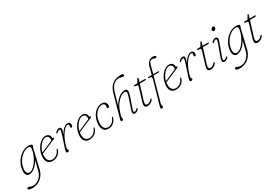

<svg xmlns="http://www.w3.org/2000/svg" viewBox="14 -1952 4941 3434"><g transform="rotate(-30 2484.5 -235.0)"><path d="M304.5 14Q286.5 90 245.2 142.2Q204 194.5 146.2 221.2Q88.5 248 20 248Q-22 248 -40.2 238Q-58.5 228 -58.5 213.5Q-58.5 192.5 -31 192.5Q-15 192.5 4.5 204.2Q24 216 54 216Q101.5 216 145 194.2Q188.5 172.5 221.5 129.5Q254.5 86.5 270 23L316 -164Q269 -82 212.8 -37.5Q156.5 7 101.5 7Q61 7 41 -26.2Q21 -59.5 28.5 -122.5Q34 -186 61.5 -244.2Q89 -302.5 132.5 -348Q176 -393.5 229.2 -419.8Q282.5 -446 339 -446Q373 -446 392.5 -437.2Q412 -428.5 412.5 -414Q412.5 -402 405.5 -393Q398.5 -384 395.5 -372ZM60 -130.5Q54 -78 70.5 -49.8Q87 -21.5 120 -21.5Q152.5 -21.5 186.5 -45.8Q220.5 -70 252 -110.2Q283.5 -150.5 308.8 -198.2Q334 -246 349 -294.2Q364 -342.5 365 -382Q366 -421.5 319.5 -421.5Q278.5 -421.5 235.5 -398.2Q192.5 -375 154.8 -334.5Q117 -294 91.5 -241.5Q66 -189 60 -130.5Z M761 -125.5Q755.5 -94.5 732.2 -64Q709 -33.5 670.2 -13Q631.5 7.5 580 7.5Q516.5 7.5 484 -34.5Q451.5 -76.5 456.5 -150Q460 -208.5 481 -261.8Q502 -315 535 -356.5Q568 -398 608.2 -422Q648.5 -446 690 -446Q734.5 -446 757 -419.5Q779.5 -393 779.5 -353.5Q779.5 -344 789.5 -347.5Q804.5 -352.5 806 -339.5Q808 -329 793 -322Q759 -307 714.8 -288Q670.5 -269 626 -249.8Q581.5 -230.5 545.5 -215Q509.5 -199.5 492.5 -192Q490.5 -178 489.5 -164Q484.5 -89.5 513.2 -53.8Q542 -18 592.5 -18Q635 -18 677 -45.8Q719 -73.5 742.5 -133Q747 -144.5 754.5 -144.5Q765.5 -144.5 761 -125.5ZM680 -422.5Q645.5 -422.5 608.2 -394.8Q571 -367 540.8 -320Q510.5 -273 497 -215.5Q521.5 -226 564.5 -244.5Q607.5 -263 656 -284.2Q704.5 -305.5 744 -323Q746 -333 746 -348.5Q746 -382.5 728.5 -402.5Q711 -422.5 680 -422.5Z M890 -379.5Q880.5 -384.5 889 -397.5Q901.5 -417.5 924.2 -431.5Q947 -445.5 970 -445.5Q1010 -445.5 1010 -406.5Q1010 -388.5 1001.8 -362.8Q993.5 -337 981.5 -304Q1019 -371 1062.2 -408.2Q1105.5 -445.5 1143.5 -445.5Q1170.5 -445.5 1184 -429.5Q1197.5 -413.5 1197.5 -386.5Q1197.5 -341 1170 -341Q1154.5 -341 1154.5 -360.5Q1154.5 -368 1156.8 -375.5Q1159 -383 1159 -394.5Q1159 -421 1134.5 -421Q1106 -421 1068.5 -386Q1031 -351 994.5 -289Q958 -227 932 -145.5Q918.5 -104.5 914.2 -86Q910 -67.5 910 -56.5Q910 -41.5 918 -33.2Q926 -25 926 -16.5Q926 -6 914.2 1Q902.5 8 889 8Q870.5 8 867.5 -9.8Q864.5 -27.5 879.5 -74.5L965.5 -337Q978.5 -378.5 978 -397.8Q977.5 -417 959 -417Q949 -417 937.8 -410.5Q926.5 -404 910.5 -388Q896.5 -375.5 890 -379.5Z M1524 -125.5Q1518.5 -94.5 1495.2 -64Q1472 -33.5 1433.2 -13Q1394.5 7.5 1343 7.5Q1279.5 7.5 1247 -34.5Q1214.5 -76.5 1219.5 -150Q1223 -208.5 1244 -261.8Q1265 -315 1298 -356.5Q1331 -398 1371.2 -422Q1411.5 -446 1453 -446Q1497.5 -446 1520 -419.5Q1542.5 -393 1542.5 -353.5Q1542.5 -344 1552.5 -347.5Q1567.5 -352.5 1569 -339.5Q1571 -329 1556 -322Q1522 -307 1477.8 -288Q1433.5 -269 1389 -249.8Q1344.5 -230.5 1308.5 -215Q1272.5 -199.5 1255.5 -192Q1253.5 -178 1252.5 -164Q1247.5 -89.5 1276.2 -53.8Q1305 -18 1355.5 -18Q1398 -18 1440 -45.8Q1482 -73.5 1505.5 -133Q1510 -144.5 1517.5 -144.5Q1528.5 -144.5 1524 -125.5ZM1443 -422.5Q1408.5 -422.5 1371.2 -394.8Q1334 -367 1303.8 -320Q1273.5 -273 1260 -215.5Q1284.5 -226 1327.5 -244.5Q1370.5 -263 1419 -284.2Q1467.5 -305.5 1507 -323Q1509 -333 1509 -348.5Q1509 -382.5 1491.5 -402.5Q1474 -422.5 1443 -422.5Z M1842.5 -423Q1801 -423 1760 -394.8Q1719 -366.5 1688.8 -316Q1658.5 -265.5 1649 -198Q1636.5 -109.5 1662.5 -64.2Q1688.5 -19 1741 -19Q1784 -19 1823.2 -46.5Q1862.5 -74 1882.5 -130.5Q1887.5 -145.5 1897.5 -145.5Q1909.5 -145.5 1904.5 -128.5Q1899 -98 1877.2 -66.5Q1855.5 -35 1819 -13.8Q1782.5 7.5 1732.5 7.5Q1659.5 7.5 1629.8 -49Q1600 -105.5 1616.5 -199.5Q1628 -268 1662 -324Q1696 -380 1745 -413.5Q1794 -447 1850.5 -447Q1896.5 -447 1920.2 -421.5Q1944 -396 1944 -360Q1944 -339.5 1936 -328Q1928 -316.5 1916 -316.5Q1896 -316.5 1896 -337.5Q1896 -344.5 1898.2 -352.5Q1900.5 -360.5 1900.5 -370Q1900.5 -393.5 1885.2 -408.2Q1870 -423 1842.5 -423Z M2064 -155Q2050.5 -113.5 2044.2 -92.5Q2038 -71.5 2038 -58.5Q2038 -44.5 2040.5 -36.5Q2043 -28.5 2043 -18Q2043 -6 2032.8 0.8Q2022.5 7.5 2010 7.5Q1993.5 7.5 1992.5 -6.8Q1991.5 -21 2005 -69L2125 -497Q2147.5 -578.5 2188.5 -627Q2229.5 -675.5 2284.5 -696.8Q2339.5 -718 2404 -718Q2432.5 -718 2443.5 -709.5Q2454.5 -701 2454.5 -691.5Q2454.5 -669 2424 -669Q2408 -669 2387.5 -676.2Q2367 -683.5 2340.5 -683.5Q2281 -683.5 2231.8 -639Q2182.5 -594.5 2155.5 -500.5L2086.5 -258Q2138.5 -354 2203.5 -399.8Q2268.5 -445.5 2323.5 -445.5Q2369.5 -445.5 2375.8 -411.2Q2382 -377 2359 -309.5L2284.5 -91Q2272 -54.5 2274 -38.2Q2276 -22 2293 -22Q2303 -22 2314.8 -27.8Q2326.5 -33.5 2341 -49Q2347.5 -55 2352.2 -58.2Q2357 -61.5 2362 -58.5Q2370.5 -53.5 2362 -39Q2350 -18.5 2327.8 -5.5Q2305.5 7.5 2280.5 7.5Q2252.5 7.5 2244.2 -13.2Q2236 -34 2252.5 -83.5L2330.5 -314Q2351 -374.5 2342.8 -396Q2334.5 -417.5 2306 -417.5Q2271.5 -417.5 2225 -386.5Q2178.5 -355.5 2134.5 -296.8Q2090.5 -238 2064 -155Z M2567.5 -406.5 2522 -415Q2508 -418 2508 -427.5Q2508 -438 2523 -438H2574.5Q2586 -438 2591.5 -448L2626 -509.5Q2632.5 -521 2640.5 -521Q2649.5 -521 2649.5 -509.5Q2649.5 -505.5 2648 -498.8Q2646.5 -492 2643.5 -483.5L2629.5 -438H2739.5Q2751.5 -438 2751.5 -429Q2751.5 -413 2723.5 -413H2621.5L2529.5 -118.5Q2513 -65.5 2521.2 -44.8Q2529.5 -24 2557 -24Q2601.5 -24 2644.5 -73.5Q2654.5 -85 2662 -83.5Q2670 -81.5 2665.5 -68.5Q2659.5 -50 2639.8 -32.5Q2620 -15 2593.8 -3.8Q2567.5 7.5 2541 7.5Q2499.5 7.5 2489 -21.2Q2478.5 -50 2492.5 -96.5L2572.5 -357Q2580.5 -383 2580 -393.5Q2579.5 -404 2567.5 -406.5Z M2798 -427Q2798 -437.5 2813.5 -437.5H2882L2921 -582.5Q2939 -650.5 2974.8 -682Q3010.5 -713.5 3065 -713.5Q3094.5 -713.5 3107 -705Q3119.5 -696.5 3119.5 -685.5Q3119.5 -677 3113.5 -670.8Q3107.5 -664.5 3094.5 -664.5Q3077.5 -664.5 3064.5 -672.8Q3051.5 -681 3028 -681Q2982.5 -681 2963.5 -625Q2954 -599 2948 -568.5Q2942 -538 2932.5 -505.5L2913.5 -437.5H3018Q3028 -437.5 3028 -430Q3028 -422.5 3020.2 -418.8Q3012.5 -415 3000.5 -415H2907L2771 70.5Q2765.5 90 2765.5 110Q2765.5 122 2770 129Q2774.5 136 2774.5 145.5Q2774.5 156.5 2764.8 164.2Q2755 172 2742 172Q2726 172 2722.5 158.8Q2719 145.5 2729 111.5L2864.5 -363.5Q2872 -390 2861.8 -403.5Q2851.5 -417 2815 -417Q2798 -417 2798 -427Z M3311.5 -125.5Q3306 -94.5 3282.8 -64Q3259.5 -33.5 3220.8 -13Q3182 7.5 3130.5 7.5Q3067 7.5 3034.5 -34.5Q3002 -76.5 3007 -150Q3010.5 -208.5 3031.5 -261.8Q3052.5 -315 3085.5 -356.5Q3118.5 -398 3158.8 -422Q3199 -446 3240.5 -446Q3285 -446 3307.5 -419.5Q3330 -393 3330 -353.5Q3330 -344 3340 -347.5Q3355 -352.5 3356.5 -339.5Q3358.5 -329 3343.5 -322Q3309.5 -307 3265.2 -288Q3221 -269 3176.5 -249.8Q3132 -230.5 3096 -215Q3060 -199.5 3043 -192Q3041 -178 3040 -164Q3035 -89.5 3063.8 -53.8Q3092.5 -18 3143 -18Q3185.5 -18 3227.5 -45.8Q3269.5 -73.5 3293 -133Q3297.5 -144.5 3305 -144.5Q3316 -144.5 3311.5 -125.5ZM3230.5 -422.5Q3196 -422.5 3158.8 -394.8Q3121.5 -367 3091.2 -320Q3061 -273 3047.5 -215.5Q3072 -226 3115 -244.5Q3158 -263 3206.5 -284.2Q3255 -305.5 3294.5 -323Q3296.5 -333 3296.5 -348.5Q3296.5 -382.5 3279 -402.5Q3261.5 -422.5 3230.5 -422.5Z M3440.5 -379.5Q3431 -384.5 3439.5 -397.5Q3452 -417.5 3474.8 -431.5Q3497.5 -445.5 3520.5 -445.5Q3560.5 -445.5 3560.5 -406.5Q3560.5 -388.5 3552.2 -362.8Q3544 -337 3532 -304Q3569.5 -371 3612.8 -408.2Q3656 -445.5 3694 -445.5Q3721 -445.5 3734.5 -429.5Q3748 -413.5 3748 -386.5Q3748 -341 3720.5 -341Q3705 -341 3705 -360.5Q3705 -368 3707.2 -375.5Q3709.5 -383 3709.5 -394.5Q3709.5 -421 3685 -421Q3656.5 -421 3619 -386Q3581.5 -351 3545 -289Q3508.5 -227 3482.5 -145.5Q3469 -104.5 3464.8 -86Q3460.5 -67.5 3460.5 -56.5Q3460.5 -41.5 3468.5 -33.2Q3476.5 -25 3476.5 -16.5Q3476.5 -6 3464.8 1Q3453 8 3439.5 8Q3421 8 3418 -9.8Q3415 -27.5 3430 -74.5L3516 -337Q3529 -378.5 3528.5 -397.8Q3528 -417 3509.5 -417Q3499.5 -417 3488.2 -410.5Q3477 -404 3461 -388Q3447 -375.5 3440.5 -379.5Z M3870.5 -406.5 3825 -415Q3811 -418 3811 -427.5Q3811 -438 3826 -438H3877.5Q3889 -438 3894.5 -448L3929 -509.5Q3935.5 -521 3943.5 -521Q3952.5 -521 3952.5 -509.5Q3952.5 -505.5 3951 -498.8Q3949.5 -492 3946.5 -483.5L3932.5 -438H4042.5Q4054.5 -438 4054.5 -429Q4054.5 -413 4026.5 -413H3924.5L3832.5 -118.5Q3816 -65.5 3824.2 -44.8Q3832.5 -24 3860 -24Q3904.5 -24 3947.5 -73.5Q3957.5 -85 3965 -83.5Q3973 -81.5 3968.5 -68.5Q3962.5 -50 3942.8 -32.5Q3923 -15 3896.8 -3.8Q3870.5 7.5 3844 7.5Q3802.5 7.5 3792 -21.2Q3781.5 -50 3795.5 -96.5L3875.5 -357Q3883.5 -383 3883 -393.5Q3882.5 -404 3870.5 -406.5Z M4242.5 -563Q4228.5 -563 4220 -573.2Q4211.5 -583.5 4214 -599.5Q4217 -616 4230.2 -629Q4243.5 -642 4260 -642Q4275 -642 4283.2 -632Q4291.5 -622 4288.5 -605.5Q4286 -589.5 4273 -576.2Q4260 -563 4242.5 -563ZM4134 -92Q4119.5 -53.5 4122.2 -37Q4125 -20.5 4142.5 -20.5Q4152.5 -20.5 4164 -26.8Q4175.5 -33 4190 -48Q4204 -62 4211.5 -58Q4215.5 -55.5 4215.5 -49.5Q4215.5 -43.5 4211.5 -37.5Q4199.5 -18 4177 -5.5Q4154.5 7 4131.5 7Q4106 7 4094.8 -14.2Q4083.5 -35.5 4102.5 -88L4196 -345.5Q4210 -383 4208 -400.2Q4206 -417.5 4188 -417.5Q4167 -417.5 4140 -389Q4134 -383.5 4129 -380.2Q4124 -377 4119 -380Q4109 -385.5 4118.5 -399.5Q4132 -420 4155 -432.8Q4178 -445.5 4199 -445.5Q4225 -445.5 4235.8 -423.5Q4246.5 -401.5 4227.5 -351Z M4590 14Q4572 90 4530.8 142.2Q4489.5 194.5 4431.8 221.2Q4374 248 4305.5 248Q4263.5 248 4245.2 238Q4227 228 4227 213.5Q4227 192.5 4254.5 192.5Q4270.5 192.5 4290 204.2Q4309.5 216 4339.5 216Q4387 216 4430.5 194.2Q4474 172.5 4507 129.5Q4540 86.5 4555.5 23L4601.5 -164Q4554.5 -82 4498.2 -37.5Q4442 7 4387 7Q4346.5 7 4326.5 -26.2Q4306.5 -59.5 4314 -122.5Q4319.5 -186 4347 -244.2Q4374.5 -302.5 4418 -348Q4461.5 -393.5 4514.8 -419.8Q4568 -446 4624.5 -446Q4658.5 -446 4678 -437.2Q4697.5 -428.5 4698 -414Q4698 -402 4691 -393Q4684 -384 4681 -372ZM4345.5 -130.5Q4339.5 -78 4356 -49.8Q4372.5 -21.5 4405.5 -21.5Q4438 -21.5 4472 -45.8Q4506 -70 4537.5 -110.2Q4569 -150.5 4594.2 -198.2Q4619.5 -246 4634.5 -294.2Q4649.5 -342.5 4650.5 -382Q4651.5 -421.5 4605 -421.5Q4564 -421.5 4521 -398.2Q4478 -375 4440.2 -334.5Q4402.5 -294 4377 -241.5Q4351.5 -189 4345.5 -130.5Z M4842.5 -406.5 4797 -415Q4783 -418 4783 -427.5Q4783 -438 4798 -438H4849.5Q4861 -438 4866.5 -448L4901 -509.5Q4907.5 -521 4915.5 -521Q4924.5 -521 4924.5 -509.5Q4924.5 -505.5 4923 -498.8Q4921.5 -492 4918.5 -483.5L4904.5 -438H5014.5Q5026.5 -438 5026.5 -429Q5026.5 -413 4998.5 -413H4896.5L4804.5 -118.5Q4788 -65.5 4796.2 -44.8Q4804.5 -24 4832 -24Q4876.5 -24 4919.5 -73.5Q4929.5 -85 4937 -83.5Q4945 -81.5 4940.5 -68.5Q4934.5 -50 4914.8 -32.5Q4895 -15 4868.8 -3.8Q4842.5 7.5 4816 7.5Q4774.5 7.5 4764 -21.2Q4753.5 -50 4767.5 -96.5L4847.5 -357Q4855.5 -383 4855 -393.5Q4854.5 -404 4842.5 -406.5Z"/></g></svg>

Font: Fraunces 72pt S100 Thin
Style: Italic
Weight: 100
Italic angle: -16°
Version: Version 1.000; ttfautohint (v1.8.3)